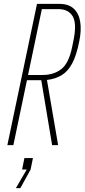

<svg xmlns="http://www.w3.org/2000/svg" viewBox="-20 -749 437 991"><path d="M18 0 171 -729H286Q334 -729 360.5 -704.5Q387 -680 394 -636.5Q401 -593 389 -535Q375 -464 353 -422.5Q331 -381 298.5 -361Q266 -341 220 -336H213L220 -350L280 0H249L193 -335H112L118 -362H199Q257 -362 296 -392Q335 -422 352 -505L360 -544Q377 -630 354.5 -666Q332 -702 281 -702H196L49 0ZM62 222 118 126H94L106 67H150L138 126L85 222Z"/></svg>

Font: Hubot Sans Condensed ExtraLight
Style: Italic
Weight: 200
Width: 3
Italic angle: -12.0243°
Designer: Deni Anggara
Foundry: GitHub, Inc., Subsidiary of Microsoft Corporation
Version: Version 2.000